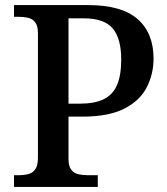

<svg xmlns="http://www.w3.org/2000/svg" viewBox="-20 -734 655 754"><path d="M35 0V-46H53Q74 -46 91.5 -50.5Q109 -55 119 -70Q129 -85 129 -115V-603Q129 -632 118.5 -646Q108 -660 91 -664Q74 -668 54 -668H35V-714H326Q458 -714 520.5 -659Q583 -604 583 -504Q583 -444 556.5 -391.5Q530 -339 468.5 -307.5Q407 -276 304 -276H249V-110Q249 -82 259.5 -68Q270 -54 287 -50Q304 -46 324 -46H364V0ZM295 -327Q352 -327 387.5 -344.5Q423 -362 439.5 -400Q456 -438 456 -500Q456 -583 422.5 -622.5Q389 -662 309 -662H249V-327Z"/></svg>

Font: Noto Rashi Hebrew Medium
Style: Regular
Weight: 500
Version: Version 1.006